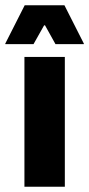

<svg xmlns="http://www.w3.org/2000/svg" viewBox="-41 -707 338 727"><path d="M51.5 0V-491.5H204.5V0ZM52.5 -687H203L276.5 -542V-540H169L129.5 -611H126L86 -540H-21V-542Z"/></svg>

Font: Anek Odia
Style: Bold
Weight: 700
Designer: Yesha Goshar & Mahesh Sahu (Odia), Yesha Goshar (Latin)
Foundry: Ek Type
Version: Version 1.003